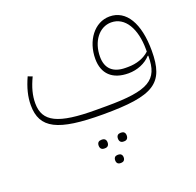

<svg xmlns="http://www.w3.org/2000/svg" viewBox="-148 -700 1212 1188"><g transform="rotate(-20 458.0 -106.0)"><path d="M510 213H516C531 213 542 204 542 184C542 165 531 156 516 156H510C495 156 484 165 484 184C484 204 495 213 510 213ZM447 332H453C467 332 478 323 478 305C478 287 467 278 453 278H447C432 278 422 287 422 305C422 323 432 332 447 332ZM384 213H389C405 213 416 204 416 184C416 165 405 156 389 156H384C368 156 357 165 357 184C357 204 368 213 384 213ZM450 12C785 12 867 -42 867 -256C867 -437 802 -544 693 -544C593 -544 521 -446 521 -327C521 -229 579 -173 685 -173C743 -173 798 -196 832 -234H836V-229C836 -76 766 -29 487 -29H418C169 -29 78 -73 78 -196C78 -247 91 -297 120 -358L91 -369C62 -305 48 -250 48 -194C48 -41 152 12 450 12ZM695 -211H679C597 -211 553 -252 553 -329C553 -430 611 -506 690 -506C781 -506 836 -412 836 -276V-261C801 -228 750 -211 695 -211Z"/></g></svg>

Font: IBM Plex Arabic ExtraLight
Style: Regular
Weight: 200
Designer: Mike Abbink, Paul van der Laan, Pieter van Rosmalen, Wael Morcos, Khajak Apelian
Foundry: Bold Monday
Version: Version 1.0